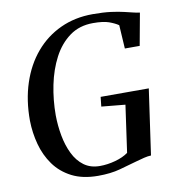

<svg xmlns="http://www.w3.org/2000/svg" viewBox="-84 -828 840 911"><g transform="rotate(-10 336.0 -372.0)"><path d="M316 8.5Q241.5 8.5 189.5 -18.2Q137.5 -45 105.2 -90Q73 -135 58 -190.8Q43 -246.5 42 -305Q41.5 -403.5 68.5 -485.5Q95.5 -567.5 146 -627Q196.5 -686.5 266.8 -719Q337 -751.5 422.5 -751.5Q474 -751.5 510.2 -746.8Q546.5 -742 572.2 -735.8Q598 -729.5 617.5 -725Q624 -723.5 630.5 -722.2Q637 -721 645 -720L616.5 -564.5H545L538 -678Q520.5 -690 493.2 -699.8Q466 -709.5 417 -709.5Q351 -709.5 303.8 -675Q256.5 -640.5 226.2 -582.8Q196 -525 181.5 -454Q167 -383 167 -309Q167.5 -258.5 176.5 -210Q185.5 -161.5 204.8 -122Q224 -82.5 255.5 -59.2Q287 -36 332 -36Q369 -36 407 -46.5Q445 -57 469.5 -75L501.5 -301.5L387 -312.5L392 -358.5H624L579 -43Q563.5 -42.5 545 -38Q526.5 -33.5 504 -27Q467.5 -16.5 422 -4Q376.5 8.5 316 8.5Z"/></g></svg>

Font: Merriweather 72pt Medium
Style: Italic
Weight: 500
Italic angle: -7.8°
Version: Version 2.101